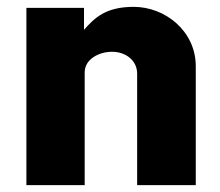

<svg xmlns="http://www.w3.org/2000/svg" viewBox="-20 -540 642 560"><path d="M57 0H227V-329C227 -367 268 -389 307 -389C345 -389 380 -365 380 -325V0H551V-347C551 -449 462 -520 370 -520C288 -520 256 -488 225 -453V-517H57Z"/></svg>

Font: United Sans ExtraBold
Style: Regular
Weight: 800
Designer: Pablo Impallari, Rodrigo Fuenzalida (Modified by Dan O. Williams)
Version: Version 1.000;PS 001.000;hotconv 1.0.88;makeotf.lib2.5.64775